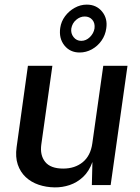

<svg xmlns="http://www.w3.org/2000/svg" viewBox="-20 -802 608 832"><path d="M217 10Q180 9.5 147.5 -1.5Q115 -12.5 91.5 -34.5Q68 -56.5 57 -89Q46 -121.5 52 -164.5L101 -517H207L159 -176Q152.5 -129.5 175.8 -100.5Q199 -71.5 254 -71.5Q304.5 -71.5 338.5 -99.2Q372.5 -127 380 -180.5L427.5 -517H532.5L459.5 0H378L380.5 -100Q366 -59.5 340 -35.2Q314 -11 282 -0.2Q250 10.5 217 10ZM325 -574.5Q283.5 -574.5 259 -605.2Q234.5 -636 241 -681Q245 -709 262 -731.8Q279 -754.5 303.8 -768.2Q328.5 -782 356 -782Q397.5 -782 422.2 -752Q447 -722 440.5 -679Q436.5 -649.5 419.8 -625.8Q403 -602 378 -588.2Q353 -574.5 325 -574.5ZM332 -625Q353 -625 369.5 -641.2Q386 -657.5 389.5 -678.5Q392.5 -701.5 380.2 -716Q368 -730.5 347 -730.5Q327 -730.5 310 -716Q293 -701.5 289 -678.5Q286 -657.5 298.8 -641.2Q311.5 -625 332 -625Z"/></svg>

Font: Public Sans Thin Medium
Style: Italic
Weight: 500
Italic angle: -8°
Version: Version 2.001